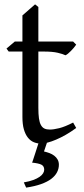

<svg xmlns="http://www.w3.org/2000/svg" viewBox="-20 -645 384 882"><path d="M330.1 -57.1Q306.2 -39.6 282.7 -26.1Q259.3 -12.7 238 -3.7Q216.8 5.4 198.7 10Q180.7 14.6 168 14.6Q150.9 14.6 135.5 8.3Q120.1 2 108.4 -12.5Q96.7 -26.9 89.8 -50.3Q83 -73.7 83 -107.9V-408.2H20L9.8 -421.9L47.9 -454.1H83V-574.2L141.1 -625L156.2 -612.8V-454.1H315.9L330.1 -439.9Q325.7 -433.1 319.1 -425.5Q312.5 -418 305.7 -410.9Q298.8 -403.8 292.2 -398.4Q285.6 -393.1 280.8 -391.1Q269 -397 245.1 -402.6Q221.2 -408.2 181.6 -408.2H156.2V-149.9Q156.2 -120.6 158.9 -101.3Q161.6 -82 168 -70.6Q174.3 -59.1 184.3 -54.4Q194.3 -49.8 209 -49.8Q226.1 -49.8 252 -56.2Q277.8 -62.5 315.9 -82L330.1 -57.1ZM250.5 111.8Q250.5 129.9 241.9 146.5Q233.4 163.1 215.3 176.8Q197.3 190.4 168.7 200.7Q140.1 210.9 100.1 216.8L89.4 192.9Q114.7 188.5 132.6 181.9Q150.4 175.3 161.6 167.5Q172.9 159.7 178 151.1Q183.1 142.6 183.1 134.8Q183.1 118.2 170.4 111.6Q157.7 105 127.4 102.1Q127.4 102.1 128.2 100.3Q128.9 98.6 132.3 88.4Q135.7 78.1 142.8 56.2Q149.9 34.2 163.1 -6.8L201.2 -5.9L182.1 50.8Q194.8 53.7 207.3 58.3Q219.7 63 229.2 70.3Q238.8 77.6 244.6 87.9Q250.5 98.1 250.5 111.8Z"/></svg>

Font: Gentium
Style: Regular
Weight: 400
Designer: J. Victor Gaultney
Version: Version 1.03; 2011; OFL 1.1 release